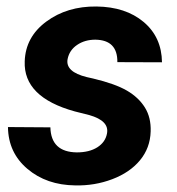

<svg xmlns="http://www.w3.org/2000/svg" viewBox="-20 -558 543 588"><path d="M307.6 -148.9Q315.4 -188 253.4 -205.6L209 -216.8Q51.3 -260.3 55.7 -370.1Q58.1 -444.8 121.8 -491.9Q185.5 -539.1 275.4 -538.1Q364.7 -537.1 419.9 -490.7Q475.1 -444.3 476.1 -367.2L339.4 -367.7Q340.3 -435.5 272 -436.5Q239.7 -436.5 216.1 -420.4Q192.4 -404.3 187 -377Q179.7 -337.9 246.1 -321.8L265.6 -317.4Q333 -301.3 368.7 -280.5Q404.3 -259.8 423.6 -229Q442.9 -198.2 441.4 -155.3Q439.9 -105 408.9 -67.4Q377.9 -29.8 324 -9.3Q270 11.2 210.4 9.8Q122.6 8.8 64 -40.8Q5.4 -90.3 4.4 -168.9L134.3 -168Q136.2 -92.3 215.3 -91.3Q253.4 -91.3 278.1 -106.9Q302.7 -122.6 307.6 -148.9Z"/></svg>

Font: TypoPRO Roboto
Style: Bold Italic
Weight: 700
Italic angle: -12°
Designer: Google
Version: Version 2.136; 2016